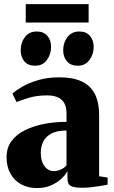

<svg xmlns="http://www.w3.org/2000/svg" viewBox="-20 -920 564 951"><path d="M163 11.5Q118.5 11.5 84.5 -7.2Q50.5 -26 31.5 -60.5Q12.5 -95 12.5 -141.5Q12.5 -189 37.8 -222.2Q63 -255.5 105.8 -276.2Q148.5 -297 201.2 -306.8Q254 -316.5 309.5 -316.5V-361.5Q309.5 -388 299.5 -407.2Q289.5 -426.5 268.5 -437Q247.5 -447.5 214 -447.5Q162.5 -447.5 123 -435.5Q83.5 -423.5 62 -414.5L41.5 -456.5Q57 -471 89.2 -490Q121.5 -509 168.5 -523Q215.5 -537 274.5 -537Q340 -537 383.5 -517.2Q427 -497.5 449 -456Q471 -414.5 471 -348.5V-47L513 -40.5V-5.5Q502 -3 481 0.5Q460 4 434.5 7Q409 10 385 10Q348.5 10 331.2 1.2Q314 -7.5 314 -38V-72.5Q304 -53.5 283 -34Q262 -14.5 231.8 -1.5Q201.5 11.5 163 11.5ZM247.5 -72.5Q262 -72.5 280.5 -80Q299 -87.5 309.5 -101.5V-273.5Q262 -273.5 234.2 -258.5Q206.5 -243.5 194.2 -218.8Q182 -194 182 -163Q182 -136 190.2 -115.5Q198.5 -95 213.2 -83.8Q228 -72.5 247.5 -72.5ZM153.5 -594.5Q118.5 -594.5 100.5 -616.2Q82.5 -638 82.5 -671Q82.5 -709 103.5 -736.5Q124.5 -764 161 -764H162Q196.5 -764 214.8 -742.2Q233 -720.5 233 -687.5Q233 -651.5 212.5 -623Q192 -594.5 154 -594.5ZM364 -594.5Q330 -594.5 311.5 -616.2Q293 -638 293 -671Q293 -709 314.2 -736.5Q335.5 -764 372.5 -764H373Q407.5 -764 425.8 -742.2Q444 -720.5 444 -687.5Q444 -651.5 423.2 -623Q402.5 -594.5 365 -594.5ZM419 -899.5V-808.5H107.5V-899.5Z"/></svg>

Font: Merriweather 96pt Black
Style: Regular
Weight: 900
Version: Version 2.100